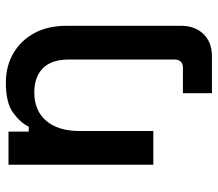

<svg xmlns="http://www.w3.org/2000/svg" viewBox="-64 -479 743 655"><g transform="rotate(-90 307.5 -151.5)"><path d="M73 0V-494H186V-425H203Q216 -453 250 -478Q284 -503 353 -503Q410 -503 454 -477Q498 -451 522.5 -405Q547 -359 547 -296V0H432V-287Q432 -347 402.5 -376.5Q373 -406 319 -406Q258 -406 223 -365.5Q188 -325 188 -250V0ZM317 200V101H404Q432 101 432 71V0H547V95Q547 142 519 171Q491 200 443 200Z"/></g></svg>

Font: Space Grotesk SemiBold
Style: Regular
Weight: 600
Designer: Florian Karsten
Foundry: Florian Karsten
Version: Version 2.000